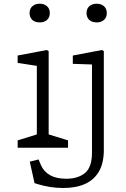

<svg xmlns="http://www.w3.org/2000/svg" viewBox="-20 -774 660 1006"><path d="M72.5 -38.5 188.5 -74.5 173 -42.5V-452.5L195 -425.5L72.5 -444.5V-483L225 -512L235 -506V-42.5L219.5 -74.5L336.5 -38.5V0H72.5ZM180 191.5Q170.5 188.5 161 185.5L136 73L182 61.5L194.5 91Q208.5 124 241.2 143.2Q274 162.5 327.5 162.5Q388.5 162.5 425.2 132.5Q462 102.5 462 24.5V-462.5L484 -435.5L361.5 -439.5V-483L514 -512L524 -506V12.5Q524 79.5 498.8 123.8Q473.5 168 426.2 189.5Q379 211 311.5 211Q276.5 211 243.2 205.8Q210 200.5 180 191.5ZM135 -705.5Q135 -728.5 149.8 -741.5Q164.5 -754.5 188 -754.5Q211.5 -754.5 226.2 -741.5Q241 -728.5 241 -705.5Q241 -682.5 226.2 -669.5Q211.5 -656.5 188 -656.5Q172.5 -656.5 160.5 -662.2Q148.5 -668 141.8 -679.2Q135 -690.5 135 -705.5ZM433.5 -705.5Q433.5 -728.5 448.2 -741.5Q463 -754.5 486.5 -754.5Q510 -754.5 524.8 -741.5Q539.5 -728.5 539.5 -705.5Q539.5 -682.5 524.8 -669.5Q510 -656.5 486.5 -656.5Q471 -656.5 459 -662.2Q447 -668 440.2 -679.2Q433.5 -690.5 433.5 -705.5Z"/></svg>

Font: Monaspace Xenon Var
Style: Regular
Weight: 400
Designer: Riley Cran and the Lettermatic Team
Version: Version 1.000 (Monaspace Xenon Var)